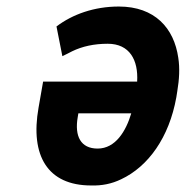

<svg xmlns="http://www.w3.org/2000/svg" viewBox="-20 -559 575 588"><path d="M153 -478 171 -387C182 -392 191 -397 201 -402C232 -417 268 -425 310 -425C377 -425 404 -375 400 -309H112L98 -229C72 -82 126 9 259 9C292 10 322 4 351 -10C434 -49 498 -138 520 -261L523 -280C529 -316 531 -350 526 -382C513 -473 454 -539 344 -539C268 -539 202 -515 153 -478ZM218 -200 220 -212H382C366 -158 334 -104 279 -104C227 -104 208 -142 218 -200Z"/></svg>

Font: Asimov
Style: NarIt
Weight: 500
Designer: Google
Version: Version 2.000980; 2014